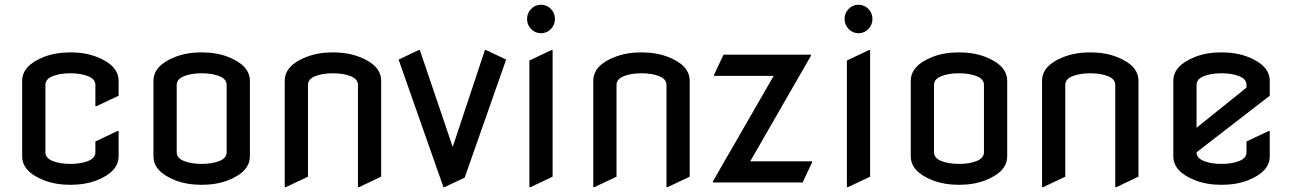

<svg xmlns="http://www.w3.org/2000/svg" viewBox="-20 -767 5430 807"><path d="M478.5 -216.3V-109.9Q478.5 -45.4 387.2 -9.3Q337.9 9.8 275.9 9.8Q213.9 9.8 164.6 -9.3Q73.2 -45.4 73.2 -109.9V-427.2Q73.2 -491.7 164.6 -527.8Q213.9 -546.9 275.9 -546.9Q337.9 -546.9 387.2 -527.8Q478.5 -491.7 478.5 -427.2V-364.7L385.7 -320.8H380.9V-410.2Q380.9 -434.6 350.3 -446.8Q319.8 -459 275.9 -459Q231.9 -459 201.4 -446.8Q170.9 -434.6 170.9 -410.2V-127Q170.9 -102.5 201.4 -90.3Q231.9 -78.1 275.9 -78.1Q319.8 -78.1 350.3 -90.3Q380.9 -102.5 380.9 -127V-172.4L473.6 -216.3Z M722.7 -127Q722.7 -102.5 753.2 -90.3Q783.7 -78.1 827.6 -78.1Q871.6 -78.1 902.1 -90.3Q932.6 -102.5 932.6 -127V-410.2Q932.6 -434.6 902.1 -446.8Q871.6 -459 827.6 -459Q783.7 -459 753.2 -446.8Q722.7 -434.6 722.7 -410.2ZM625 -109.9V-427.2Q625 -491.7 716.3 -527.8Q765.6 -546.9 827.6 -546.9Q889.6 -546.9 939 -527.8Q1030.3 -491.7 1030.3 -427.2V-109.9Q1030.3 -45.4 939 -9.3Q889.6 9.8 827.6 9.8Q765.6 9.8 716.3 -9.3Q625 -45.4 625 -109.9Z M1176.8 19.5V-427.2Q1176.8 -492.7 1268.1 -527.8Q1317.4 -546.9 1379.4 -546.9Q1441.4 -546.9 1490.7 -527.8Q1582 -492.7 1582 -427.2V-24.4L1489.3 19.5H1484.4V-410.2Q1484.4 -434.6 1453.9 -446.8Q1423.3 -459 1379.4 -459Q1335.4 -459 1304.9 -446.8Q1274.4 -434.6 1274.4 -410.2V-24.4L1181.6 19.5Z M1843.8 19.5 1655.3 -516.6 1739.7 -556.6H1744.6L1882.8 -149.4L2018.1 -556.6H2022.9L2107.4 -516.6L1933.1 -20.5L1848.6 19.5Z M2212.4 -645Q2195.3 -662.6 2195.3 -687.3Q2195.3 -711.9 2212.4 -729.5Q2229.5 -747.1 2253.9 -747.1Q2278.3 -747.1 2295.4 -729.5Q2312.5 -711.9 2312.5 -687.3Q2312.5 -662.6 2295.4 -645Q2278.3 -627.4 2253.9 -627.4Q2229.5 -627.4 2212.4 -645ZM2205.1 19.5V-512.7L2297.9 -556.6H2302.7V-24.4L2210 19.5Z M2473.6 19.5V-427.2Q2473.6 -492.7 2564.9 -527.8Q2614.3 -546.9 2676.3 -546.9Q2738.3 -546.9 2787.6 -527.8Q2878.9 -492.7 2878.9 -427.2V-24.4L2786.1 19.5H2781.2V-410.2Q2781.2 -434.6 2750.7 -446.8Q2720.2 -459 2676.3 -459Q2632.3 -459 2601.8 -446.8Q2571.3 -434.6 2571.3 -410.2V-24.4L2478.5 19.5Z M2976.6 0V-4.9L3231.9 -448.2H2981.4V-453.1L3021 -537.1H3388.2V-532.2L3133.3 -88.9H3393.1V-84L3353.5 0Z M3546.9 -645Q3529.8 -662.6 3529.8 -687.3Q3529.8 -711.9 3546.9 -729.5Q3564 -747.1 3588.4 -747.1Q3612.8 -747.1 3629.9 -729.5Q3647 -711.9 3647 -687.3Q3647 -662.6 3629.9 -645Q3612.8 -627.4 3588.4 -627.4Q3564 -627.4 3546.9 -645ZM3539.6 19.5V-512.7L3632.3 -556.6H3637.2V-24.4L3544.4 19.5Z M3905.8 -127Q3905.8 -102.5 3936.3 -90.3Q3966.8 -78.1 4010.7 -78.1Q4054.7 -78.1 4085.2 -90.3Q4115.7 -102.5 4115.7 -127V-410.2Q4115.7 -434.6 4085.2 -446.8Q4054.7 -459 4010.7 -459Q3966.8 -459 3936.3 -446.8Q3905.8 -434.6 3905.8 -410.2ZM3808.1 -109.9V-427.2Q3808.1 -491.7 3899.4 -527.8Q3948.7 -546.9 4010.7 -546.9Q4072.8 -546.9 4122.1 -527.8Q4213.4 -491.7 4213.4 -427.2V-109.9Q4213.4 -45.4 4122.1 -9.3Q4072.8 9.8 4010.7 9.8Q3948.7 9.8 3899.4 -9.3Q3808.1 -45.4 3808.1 -109.9Z M4359.9 19.5V-427.2Q4359.9 -492.7 4451.2 -527.8Q4500.5 -546.9 4562.5 -546.9Q4624.5 -546.9 4673.8 -527.8Q4765.1 -492.7 4765.1 -427.2V-24.4L4672.4 19.5H4667.5V-410.2Q4667.5 -434.6 4637 -446.8Q4606.4 -459 4562.5 -459Q4518.6 -459 4488 -446.8Q4457.5 -434.6 4457.5 -410.2V-24.4L4364.7 19.5Z M5316.9 -216.3V-109.9Q5316.9 -45.4 5225.6 -9.3Q5176.3 9.8 5114.3 9.8Q5052.2 9.8 5002.9 -9.3Q4911.6 -45.4 4911.6 -109.9V-427.2Q4911.6 -491.7 5002.9 -527.8Q5052.2 -546.9 5114.3 -546.9Q5176.3 -546.9 5225.6 -527.8Q5316.9 -491.7 5316.9 -427.2V-364.7L5009.3 -127Q5009.3 -102.5 5039.8 -90.3Q5070.3 -78.1 5114.3 -78.1Q5158.2 -78.1 5188.7 -90.3Q5219.2 -102.5 5219.2 -127V-172.4L5312 -216.3ZM5009.3 -230 5219.2 -398.9V-410.2Q5219.2 -434.6 5188.7 -446.8Q5158.2 -459 5114.3 -459Q5070.3 -459 5039.8 -446.8Q5009.3 -434.6 5009.3 -410.2Z"/></svg>

Font: Nova Flat
Style: Book
Weight: 400
Version: Version 2.000